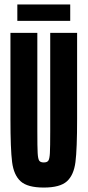

<svg xmlns="http://www.w3.org/2000/svg" viewBox="-20 -836 395 864"><path d="M27 -301V-688H148V-246Q148 -173 149.5 -147Q151 -121 156.5 -113Q162 -105 177 -105Q192 -105 197.5 -113Q203 -121 204.5 -147Q206 -173 206 -246V-688H327V-301Q327 -165 319.5 -106.5Q312 -48 281 -20Q250 8 177 8Q104 8 73 -20Q42 -48 34.5 -106.5Q27 -165 27 -301ZM58 -742V-816H296V-742Z"/></svg>

Font: Saira Ultra Condensed ExtraBold
Style: Regular
Weight: 800
Width: 1
Designer: Hector Gatti with collaboration of the Omnibus-Type team
Foundry: Omnibus-Type
Version: Version 1.001; ttfautohint (v1.8)